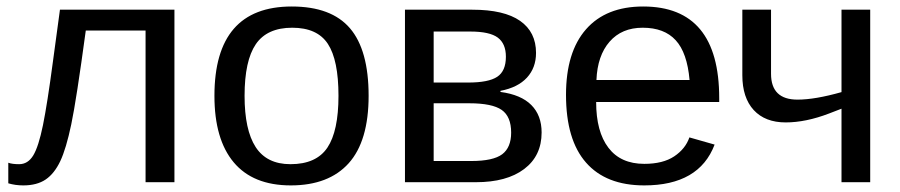

<svg xmlns="http://www.w3.org/2000/svg" viewBox="-20 -558 2755 588"><path d="M425.8 0H514.2V-528.3H163.6L142.1 -369.6C130.7 -283.7 120.5 -218.8 111.6 -174.8C102.6 -130.9 92.7 -99.9 81.8 -82C70.9 -64.1 56.5 -55.2 38.6 -55.2C24.6 -55.2 13.5 -56.6 5.4 -59.6V3.4C19.7 7.6 35 9.8 51.3 9.8C79.3 9.8 102.1 3.7 119.9 -8.3C137.6 -20.3 152.5 -39.1 164.6 -64.5C176.6 -89.8 187.8 -127.4 198.2 -177C208.7 -226.6 223.5 -322.4 242.7 -464.4H425.8Z M1108.9 -264.6C1108.9 -358.1 1089.8 -427 1051.8 -471.4C1013.7 -515.9 954.3 -538.1 873.5 -538.1C715.7 -538.1 636.7 -446.9 636.7 -264.6C636.7 -175.8 656.4 -107.8 695.8 -60.8C735.2 -13.8 793.5 9.8 870.6 9.8C948.1 9.8 1007.2 -12.9 1047.9 -58.1C1088.5 -103.4 1108.9 -172.2 1108.9 -264.6ZM1016.6 -264.6C1016.6 -192.7 1005.3 -139.8 982.7 -106C960 -72.1 922.4 -55.2 869.6 -55.2C821.1 -55.2 785.6 -72.7 762.9 -107.7C740.3 -142.7 729 -195 729 -264.6C729 -336.3 740.5 -388.9 763.4 -422.6C786.4 -456.3 823.6 -473.1 875 -473.1C926.1 -473.1 962.5 -456.6 984.1 -423.6C1005.8 -390.5 1016.6 -337.6 1016.6 -264.6Z M1426.3 -528.3H1220.2V0H1437.5C1500.3 0 1549.6 -13.4 1585.2 -40.3C1620.8 -67.1 1638.7 -104.5 1638.7 -152.3C1638.7 -187.2 1628.2 -215.2 1607.2 -236.3C1586.2 -257.5 1554.7 -270.8 1512.7 -276.4V-279.8C1548.2 -286.6 1575.2 -300.1 1593.8 -320.3C1612.3 -340.5 1621.6 -365.7 1621.6 -396C1621.6 -438.6 1605.3 -471.4 1572.8 -494.1C1540.2 -516.9 1491.4 -528.3 1426.3 -528.3ZM1308.1 -64.9V-241.7H1417.5C1464 -241.7 1497 -234.9 1516.4 -221.4C1535.7 -207.9 1545.4 -184.7 1545.4 -151.9C1545.4 -121.6 1536.3 -99.5 1518.1 -85.7C1499.8 -71.9 1468.3 -64.9 1423.3 -64.9ZM1308.1 -461.4H1420.4C1459.8 -461.4 1487.8 -455.2 1504.4 -442.9C1521 -430.5 1529.3 -411 1529.3 -384.3C1529.3 -355 1520.4 -334.5 1502.7 -322.8C1484.9 -311 1455.2 -305.2 1413.6 -305.2H1308.1Z M1805.7 -245.6H2182.6V-257.3C2182.6 -444.5 2105 -538.1 1949.7 -538.1C1873.9 -538.1 1815.5 -514.8 1774.7 -468.3C1733.8 -421.7 1713.4 -354.8 1713.4 -267.6C1713.4 -175.8 1733.8 -106.6 1774.7 -60.1C1815.5 -13.5 1875 9.8 1953.1 9.8C2065.1 9.8 2136.9 -31.9 2168.5 -115.2L2091.3 -137.2C2083.2 -113.8 2067.6 -94.4 2044.7 -79.1C2021.7 -63.8 1991.2 -56.2 1953.1 -56.2C1904.9 -56.2 1868.3 -72.6 1843.3 -105.5C1818.2 -138.3 1805.7 -185.1 1805.7 -245.6ZM2091.8 -313H1806.6C1808.6 -362.8 1822 -401.9 1846.9 -430.4C1871.8 -458.9 1905.6 -473.1 1948.2 -473.1C1992.2 -473.1 2025.9 -460.4 2049.3 -434.8C2072.8 -409.3 2086.9 -368.7 2091.8 -313Z M2341.3 -528.3H2253.4V-327.6C2253.4 -281.7 2265.1 -246.2 2288.3 -220.9C2311.6 -195.7 2344.2 -183.1 2386.2 -183.1C2427.2 -183.1 2471.5 -192.2 2519 -210.4L2557.1 -225.1V0H2645V-528.3H2557.1V-275.9C2503.1 -260.6 2458.2 -252.9 2422.4 -252.9C2368.3 -252.9 2341.3 -279.3 2341.3 -332Z"/></svg>

Font: Arimo
Style: Regular
Weight: 400
Designer: Steve Matteson
Foundry: Monotype Imaging Inc.
Version: Version 1.32